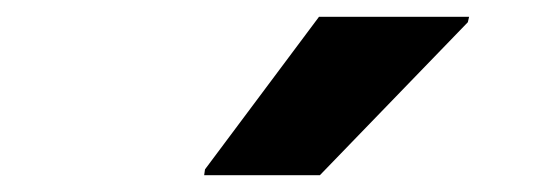

<svg xmlns="http://www.w3.org/2000/svg" viewBox="-20 -838 640 229"><path d="M223.5 -629 224.5 -636 360.5 -818H539.5L538 -811.5L361.5 -629Z"/></svg>

Font: Google Sans Code
Style: Italic
Weight: 400
Italic angle: -10°
Monospace: yes
Designer: Google Sans Code Authors
Foundry: Google LLC
Version: Version 6.000